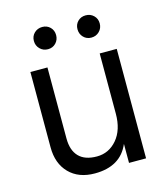

<svg xmlns="http://www.w3.org/2000/svg" viewBox="-105 -771 750 859"><g transform="rotate(-15 270.0 -341.0)"><path d="M206.5 -673.5Q221 -659 221 -637Q221 -615 206.5 -600Q192 -585 170 -585Q148 -585 133 -600Q118 -615 118 -637Q118 -659 133 -673.5Q148 -688 170 -688Q192 -688 206.5 -673.5ZM408 -673.5Q423 -659 423 -637Q423 -615 408 -600Q393 -585 371 -585Q349 -585 334.5 -600Q320 -615 320 -637Q320 -659 334.5 -673.5Q349 -688 371 -688Q393 -688 408 -673.5ZM467 0H388V-88Q348 6 229 6Q154 6 110.5 -38.5Q67 -83 67 -158V-507H146V-178Q146 -123 174 -94Q202 -65 257.5 -65Q313 -65 350.5 -109Q388 -153 388 -228V-507H467Z"/></g></svg>

Font: Hind Mysuru
Style: Regular
Weight: 400
Designer: Manushi Parikh, Hitesh Malaviya
Foundry: Indian Type Foundry
Version: Version 0.703;PS 1.0;hotconv 1.0.86;makeotf.lib2.5.63406